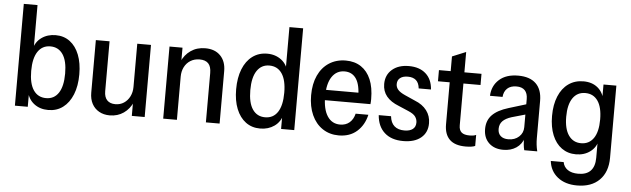

<svg xmlns="http://www.w3.org/2000/svg" viewBox="-54 -929 4448 1353"><g transform="rotate(5 2170.0 -252.5)"><path d="M301 10Q242 10 200.5 -22Q159 -54 148 -112L156 -116V0H65V-720H162V-401L153 -405Q167 -460 209 -490Q251 -520 309 -520Q367 -520 409.5 -488Q452 -456 475 -397.5Q498 -339 498 -259Q498 -177 473.5 -116.5Q449 -56 405 -23Q361 10 301 10ZM279 -72Q336 -72 367 -119Q398 -166 398 -256Q398 -346 366.5 -392Q335 -438 278 -438Q221 -438 189.5 -391Q158 -344 158 -254Q158 -165 189.5 -118.5Q221 -72 279 -72Z M736 10Q693 10 660.5 -8.5Q628 -27 610.5 -60Q593 -93 593 -138V-510H690V-157Q690 -115 710.5 -93.5Q731 -72 769 -72Q803 -72 829.5 -89.5Q856 -107 871 -137Q886 -167 886 -204L899 -101Q877 -49 834.5 -19.5Q792 10 736 10ZM892 0V-106H886V-510H983V0Z M1114 0V-510H1206V-402H1211V0ZM1416 0V-349Q1416 -395 1395.5 -416.5Q1375 -438 1334 -438Q1297 -438 1269 -420.5Q1241 -403 1226 -373Q1211 -343 1211 -305L1199 -408Q1221 -460 1264.5 -490Q1308 -520 1367 -520Q1435 -520 1474 -480Q1513 -440 1513 -371V0Z M1948 0V-109L1957 -105Q1943 -50 1900.5 -20Q1858 10 1800 10Q1741 10 1698 -22Q1655 -54 1631.5 -112.5Q1608 -171 1608 -251Q1608 -333 1632 -393.5Q1656 -454 1700.5 -487Q1745 -520 1805 -520Q1863 -520 1905 -488Q1947 -456 1958 -398L1944 -394V-720H2041V0ZM1828 -72Q1886 -72 1917 -119Q1948 -166 1948 -256Q1948 -345 1916.5 -391.5Q1885 -438 1827 -438Q1771 -438 1739.5 -391Q1708 -344 1708 -254Q1708 -164 1739.5 -118Q1771 -72 1828 -72Z M2356 10Q2291 10 2241.5 -23Q2192 -56 2165 -116Q2138 -176 2138 -255Q2138 -336 2165.5 -395.5Q2193 -455 2243.5 -487.5Q2294 -520 2361 -520Q2424 -520 2469 -490Q2514 -460 2538 -403.5Q2562 -347 2562 -265Q2562 -256 2561.5 -247Q2561 -238 2560 -229H2202V-302H2497L2470 -268Q2470 -357 2441.5 -400Q2413 -443 2359 -443Q2302 -443 2269.5 -394.5Q2237 -346 2237 -255Q2237 -165 2269 -116Q2301 -67 2359 -67Q2399 -67 2425.5 -89.5Q2452 -112 2462 -153H2552Q2535 -79 2484.5 -34.5Q2434 10 2356 10Z M2812 10Q2728 10 2679.5 -34Q2631 -78 2625 -157H2712Q2717 -111 2743 -88Q2769 -65 2814 -65Q2852 -65 2873 -81Q2894 -97 2894 -128Q2894 -150 2881 -169Q2868 -188 2830 -204L2760 -234Q2703 -256 2673.5 -292Q2644 -328 2644 -379Q2644 -443 2688.5 -481.5Q2733 -520 2807 -520Q2882 -520 2926.5 -480.5Q2971 -441 2976 -369H2889Q2885 -408 2864 -426.5Q2843 -445 2806 -445Q2771 -445 2751.5 -429.5Q2732 -414 2732 -386Q2732 -364 2747 -346.5Q2762 -329 2798 -313L2870 -281Q2924 -260 2953.5 -221Q2983 -182 2983 -130Q2983 -65 2937.5 -27.5Q2892 10 2812 10Z M3254 10Q3178 10 3140.5 -26.5Q3103 -63 3103 -134V-614L3200 -654V-135Q3200 -101 3218 -85.5Q3236 -70 3274 -70Q3290 -70 3301.5 -72Q3313 -74 3321 -78V0Q3311 5 3293 7.5Q3275 10 3254 10ZM3020 -431V-510H3321V-431Z M3668 0Q3663 -18 3661 -40.5Q3659 -63 3659 -91H3654V-360Q3654 -401 3634 -422Q3614 -443 3575 -443Q3533 -443 3509.5 -421Q3486 -399 3483 -361H3394Q3397 -432 3446 -476Q3495 -520 3580 -520Q3663 -520 3706 -478Q3749 -436 3749 -356V-91Q3749 -69 3751.5 -46.5Q3754 -24 3760 0ZM3520 10Q3456 10 3418 -26.5Q3380 -63 3380 -125Q3380 -186 3417.5 -224.5Q3455 -263 3531 -286L3675 -330V-257L3559 -224Q3517 -211 3496 -189.5Q3475 -168 3475 -134Q3475 -102 3494.5 -84.5Q3514 -67 3549 -67Q3595 -67 3624.5 -94Q3654 -121 3654 -162L3666 -90Q3650 -41 3611.5 -15.5Q3573 10 3520 10Z M4060 215Q3975 215 3922 172.5Q3869 130 3861 59H3952Q3958 93 3986 112.5Q4014 132 4061 132Q4119 132 4148.5 101Q4178 70 4178 9V-121L4186 -119Q4176 -66 4134 -34.5Q4092 -3 4033 -3Q3975 -3 3932 -34Q3889 -65 3865.5 -122.5Q3842 -180 3842 -258Q3842 -338 3866.5 -397Q3891 -456 3936 -488Q3981 -520 4042 -520Q4103 -520 4142.5 -487.5Q4182 -455 4192 -398L4184 -397V-510H4275V0Q4275 101 4218 158Q4161 215 4060 215ZM4062 -84Q4119 -84 4150.5 -129.5Q4182 -175 4182 -262Q4182 -349 4150.5 -394Q4119 -439 4062 -439Q4005 -439 3973.5 -393Q3942 -347 3942 -261Q3942 -175 3974 -129.5Q4006 -84 4062 -84Z"/></g></svg>

Font: Instrument Sans SemiCondensed Medium
Style: Regular
Weight: 500
Width: 4
Designer: Rodrigo Fuenzalida
Foundry: fragTYPE
Version: Version 1.000;gftools[0.9.28]